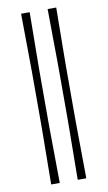

<svg xmlns="http://www.w3.org/2000/svg" viewBox="-96 -786 543 969"><g transform="rotate(-10 175.0 -301.5)"><path d="M85 136Q86 47 86.5 -11.5Q87 -70 87.5 -107.5Q88 -145 88 -173.5Q88 -202 88 -231.5Q88 -261 88 -303Q88 -344 88 -373Q88 -402 88 -430Q88 -458 87.5 -495.5Q87 -533 86.5 -591.5Q86 -650 85 -739H129Q128 -650 127.5 -591.5Q127 -533 126.5 -495.5Q126 -458 126 -430Q126 -402 126 -373Q126 -344 126 -303Q126 -261 126 -231.5Q126 -202 126 -173.5Q126 -145 126.5 -107.5Q127 -70 127.5 -12Q128 46 129 136ZM221 136Q222 47 222.5 -11.5Q223 -70 223.5 -107.5Q224 -145 224 -173.5Q224 -202 224 -231.5Q224 -261 224 -303Q224 -344 224 -373Q224 -402 224 -430Q224 -458 223.5 -495.5Q223 -533 222.5 -591.5Q222 -650 221 -739H265Q264 -650 263.5 -591.5Q263 -533 262.5 -495.5Q262 -458 262 -430Q262 -402 262 -373Q262 -344 262 -303Q262 -261 262 -231.5Q262 -202 262 -173.5Q262 -145 262.5 -107.5Q263 -70 263.5 -12Q264 46 265 136Z"/></g></svg>

Font: Ojuju Medium
Style: Regular
Weight: 500
Designer: Chisaokwu Joboson, Mirko Velimirovic
Foundry: Udi Foundry
Version: Version 1.000